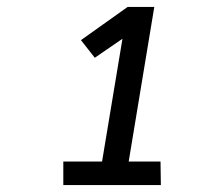

<svg xmlns="http://www.w3.org/2000/svg" viewBox="-20 -858 640 555"><path d="M163 -323V-391H275L334 -746L254 -691L214 -742L349 -838H426L352 -391H444L445 -323Z"/></svg>

Font: Iosevka Plex Etoile
Style: Italic
Weight: 400
Italic angle: -9°
Designer: Belleve Invis
Foundry: Belleve Invis
Version: Version 25.1.1; ttfautohint (v1.8.4)